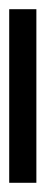

<svg xmlns="http://www.w3.org/2000/svg" viewBox="135 -998 99 417"><g transform="rotate(-90 184.5 -789.5)"><path d="M-4 -760V-819H373V-760Z"/></g></svg>

Font: Noto Serif Myanmar ExtraCondensed SemiBold
Style: Regular
Weight: 600
Width: 2
Designer: Ben Mitchell and the Monotype Design Team
Foundry: Monotype Imaging Inc.
Version: Version 2.106; ttfautohint (v1.8.4.7-5d5b)